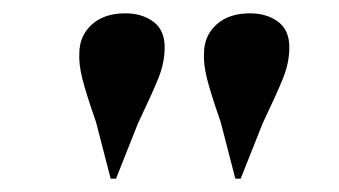

<svg xmlns="http://www.w3.org/2000/svg" viewBox="-20 -800 508 288"><path d="M154 -532H146L124 -617Q109 -660 103.5 -682Q98 -704 99 -720Q99 -746 117.5 -763Q136 -780 168 -780Q193 -780 210 -767.5Q227 -755 227 -729Q227 -706 217.5 -682.5Q208 -659 187 -615ZM341 -532H333L311 -617Q296 -660 290.5 -682Q285 -704 286 -720Q286 -746 304.5 -763Q323 -780 355 -780Q380 -780 397 -767.5Q414 -755 414 -729Q414 -706 404.5 -682.5Q395 -659 374 -615Z"/></svg>

Font: Literata 72pt
Style: Bold Italic
Weight: 700
Italic angle: -2°
Designer: Latin by Veronika Burian and Jose Scaglione. Greek by Irene Vlachou. Cyrillic by Vera Evstafieva
Foundry: TypeTogether
Version: Version 3.002